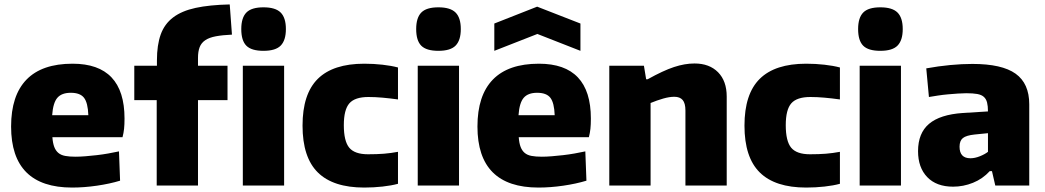

<svg xmlns="http://www.w3.org/2000/svg" viewBox="-20 -836 4706 865"><path d="M305 9Q30 9 30 -266Q30 -406 99.5 -477.5Q169 -549 307 -549Q541 -549 541 -302Q541 -275 539 -256Q537 -237 532 -218H216Q218 -191 224.5 -174Q231 -157 243 -147Q255 -137 274 -133.5Q293 -130 320 -130Q340 -130 365 -132Q390 -134 416 -137Q442 -140 467.5 -144.5Q493 -149 516 -154L521 -22Q475 -8 417 0.5Q359 9 305 9ZM299 -418Q258 -418 238.5 -395.5Q219 -373 215 -317H378Q376 -373 358.5 -395.5Q341 -418 299 -418Z M1167 -607Q1113 -607 1090 -630Q1067 -653 1067 -705Q1067 -756 1090 -779.5Q1113 -803 1167 -803Q1221 -803 1244.5 -779.5Q1268 -756 1268 -705Q1268 -655 1245 -631Q1222 -607 1167 -607ZM1074 -540H1260V0H1074ZM686 -385H585V-540H687V-564Q687 -633 704 -680.5Q721 -728 760 -757.5Q799 -787 861.5 -800.5Q924 -814 1015 -816L1025 -680Q982 -678 952.5 -672.5Q923 -667 905 -655Q887 -643 879.5 -623.5Q872 -604 872 -575V-540H1005V-385H872V0H686Z M1621 9Q1481 9 1412 -59Q1343 -127 1343 -270Q1343 -413 1412 -481Q1481 -549 1621 -549Q1663 -549 1703 -544.5Q1743 -540 1773 -532V-388Q1737 -393 1703.5 -396Q1670 -399 1640 -399Q1579 -399 1554 -370.5Q1529 -342 1529 -272Q1529 -200 1553.5 -170.5Q1578 -141 1638 -141Q1679 -141 1710 -143.5Q1741 -146 1773 -152V-8Q1744 0 1703.5 4.5Q1663 9 1621 9Z M1955 -607Q1901 -607 1878 -630Q1855 -653 1855 -705Q1855 -756 1878 -779.5Q1901 -803 1955 -803Q2009 -803 2032.5 -779.5Q2056 -756 2056 -705Q2056 -655 2033 -631Q2010 -607 1955 -607ZM1862 -540H2048V0H1862Z M2207 -730 2400 -806 2595 -730V-607L2401 -683L2207 -607ZM2406 9Q2131 9 2131 -266Q2131 -406 2200.5 -477.5Q2270 -549 2408 -549Q2642 -549 2642 -302Q2642 -275 2640 -256Q2638 -237 2633 -218H2317Q2319 -191 2325.5 -174Q2332 -157 2344 -147Q2356 -137 2375 -133.5Q2394 -130 2421 -130Q2441 -130 2466 -132Q2491 -134 2517 -137Q2543 -140 2568.5 -144.5Q2594 -149 2617 -154L2622 -22Q2576 -8 2518 0.5Q2460 9 2406 9ZM2400 -418Q2359 -418 2339.5 -395.5Q2320 -373 2316 -317H2479Q2477 -373 2459.5 -395.5Q2442 -418 2400 -418Z M2725 -540H2881L2891 -479H2898Q2968 -518 3016.5 -534Q3065 -550 3109 -550Q3176 -550 3215 -510.5Q3254 -471 3254 -401V0H3068V-338Q3068 -371 3055.5 -385.5Q3043 -400 3018 -400Q2996 -400 2968 -392Q2940 -384 2911 -372V0H2725Z M3612 9Q3472 9 3403 -59Q3334 -127 3334 -270Q3334 -413 3403 -481Q3472 -549 3612 -549Q3654 -549 3694 -544.5Q3734 -540 3764 -532V-388Q3728 -393 3694.5 -396Q3661 -399 3631 -399Q3570 -399 3545 -370.5Q3520 -342 3520 -272Q3520 -200 3544.5 -170.5Q3569 -141 3629 -141Q3670 -141 3701 -143.5Q3732 -146 3764 -152V-8Q3735 0 3694.5 4.5Q3654 9 3612 9Z M3946 -607Q3892 -607 3869 -630Q3846 -653 3846 -705Q3846 -756 3869 -779.5Q3892 -803 3946 -803Q4000 -803 4023.5 -779.5Q4047 -756 4047 -705Q4047 -655 4024 -631Q4001 -607 3946 -607ZM3853 -540H4039V0H3853Z M4274 5Q4199 5 4157.5 -38Q4116 -81 4116 -155Q4116 -236 4165.5 -278Q4215 -320 4318 -327L4431 -334Q4431 -358 4427 -374Q4423 -390 4412.5 -399.5Q4402 -409 4383 -412.5Q4364 -416 4333 -416Q4317 -416 4295.5 -414.5Q4274 -413 4251 -411Q4228 -409 4205.5 -405.5Q4183 -402 4165 -399L4153 -528Q4208 -538 4261 -543Q4314 -548 4361 -548Q4494 -548 4555.5 -504Q4617 -460 4617 -366V0H4464L4449 -65H4439Q4407 -30 4363.5 -12.5Q4320 5 4274 5ZM4352 -123Q4372 -123 4394.5 -132Q4417 -141 4431 -152V-236L4371 -230Q4333 -226 4318 -214Q4303 -202 4303 -175Q4303 -123 4352 -123Z"/></svg>

Font: Encode Sans Narrow
Style: ExtraBold
Weight: 800
Designer: Pablo Impallari, Andres Torresi
Foundry: Pablo Impallari, Andres Torresi
Version: Version 1.000; ttfautohint (v1.00) -l 8 -r 50 -G 200 -x 14 -